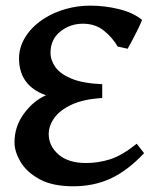

<svg xmlns="http://www.w3.org/2000/svg" viewBox="-20 -650 566 685"><path d="M494.1 -103.5Q435.5 -41.5 375.5 -13.4Q315.4 14.6 241.7 14.6Q166.5 14.6 120.4 -11Q74.2 -36.6 53 -73Q31.7 -109.4 31.7 -142.1Q31.7 -198.7 65.2 -244.4Q98.6 -290 144 -310.1Q47.9 -344.2 47.9 -441.9Q47.9 -483.9 73.2 -522.2Q98.6 -560.5 142.6 -586.9Q173.8 -606.4 215.6 -618.2Q257.3 -629.9 301.8 -629.9Q354 -629.9 404.5 -617.4Q455.1 -605 486.8 -579.1Q481.9 -565.9 472.4 -546.4Q462.9 -526.9 452.6 -507.6Q442.4 -488.3 435.5 -476.1L399.9 -483.9Q380.4 -517.1 349.9 -541.3Q319.3 -565.4 275.9 -565.4Q230 -565.4 195.1 -537.4Q160.2 -509.3 160.2 -461.9Q160.2 -435.1 177.7 -410.4Q195.3 -385.7 235.8 -369.1Q276.4 -352.5 344.7 -349.6V-300.3Q278.3 -296.4 236.1 -276.9Q193.8 -257.3 173.8 -229.2Q153.8 -201.2 153.8 -171.9Q153.8 -129.4 188.7 -98.9Q223.6 -68.4 287.1 -68.4Q330.1 -68.4 372.3 -81.5Q414.6 -94.7 467.8 -137.2Z"/></svg>

Font: Gentium Plus
Style: Bold
Weight: 700
Designer: Victor Gaultney, Annie Olsen, Iska Routamaa, Becca Hirsbrunner
Foundry: SIL International
Version: Version 6.101